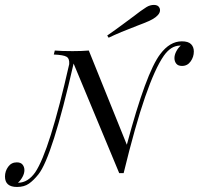

<svg xmlns="http://www.w3.org/2000/svg" viewBox="-79 -694 801 774"><path d="M702.4 -486.3Q702.4 -464.5 689.5 -446.4Q676.6 -428.2 654.8 -428.2Q638.7 -428.2 631.5 -437.5Q624.2 -446.8 624.2 -459.7Q624.2 -472.6 631.5 -486.7Q638.7 -500.8 650 -510.5H647.6Q626.6 -509.7 610.9 -499.2Q595.2 -488.7 581.5 -469.4Q546 -418.5 506 -303.2Q466.1 -187.9 419.4 4H401.6L217.7 -437.9Q131.5 -60.5 75.8 8.9Q56.5 33.1 37.5 46.4Q18.5 59.7 -10.5 59.7Q-58.9 59.7 -58.9 17.7Q-58.9 -4 -46 -21.8Q-33.1 -39.5 -11.3 -39.5Q4.8 -39.5 12.1 -30.2Q19.4 -21 19.4 -8.1Q19.4 4.8 12.1 18.5Q4.8 32.3 -6.5 42.7H-4.8Q33.9 41.9 62.9 0.8Q121 -85.5 200 -435.5Q201.6 -458.1 189.1 -465.3Q176.6 -472.6 137.9 -474.2L141.9 -490.3Q167.7 -487.9 213.7 -487.9Q250.8 -487.9 279 -490.3L432.3 -110.5Q509.7 -400.8 566.9 -475.8Q605.6 -527.4 654 -527.4Q679.8 -527.4 691.1 -516.1Q702.4 -504.8 702.4 -486.3ZM453.2 -623.4Q492.7 -654 511.3 -665.3Q525.8 -674.2 541.9 -674.2Q558.9 -674.2 564.5 -661.3Q566.1 -656.5 566.1 -653.2Q566.1 -642.7 557.7 -633.5Q549.2 -624.2 537.9 -617.7Q522.6 -608.9 500.4 -600.4Q478.2 -591.9 474.2 -590.3Q404 -563.7 358.9 -541.9L353.2 -550.8Q387.1 -574.2 415.7 -595.6Q444.4 -616.9 453.2 -623.4Z"/></svg>

Font: Playfair Display SC
Style: Italic
Weight: 400
Italic angle: -14°
Designer: Claus Eggers Sørensen
Foundry: Claus Eggers Sørensen
Version: Version 1.202; ttfautohint (v1.6)